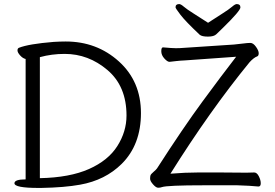

<svg xmlns="http://www.w3.org/2000/svg" viewBox="-20 -916 1350 944"><path d="M1003 -804Q1038 -827 1072 -848.5Q1106 -870 1121 -883Q1136 -896 1144 -896Q1162 -896 1162 -879.5Q1162 -863 1076 -779Q1056 -760 1044 -748Q1032 -736 1002.5 -736Q973 -736 962 -745Q892 -811 867.5 -843Q843 -875 843 -880Q843 -896 861 -896Q869 -896 884 -883Q899 -870 933.5 -848.5Q968 -827 1003 -804ZM1064 -68 1192 -67Q1214 -67 1229 -68H1230Q1243 -68 1252.5 -49.5Q1262 -31 1262 -15Q1262 1 1251 1H1250Q1212 -3 1147 -5H982Q802 -5 776 4Q768 7 757.5 7Q747 7 732.5 -9.5Q718 -26 718 -37Q718 -48 720 -54Q722 -60 735 -71Q748 -82 752 -88Q880 -287 974.5 -415.5Q1069 -544 1141 -637L889 -619Q865 -618 844.5 -615.5Q824 -613 814 -612H813Q803 -612 788 -628.5Q773 -645 773 -664Q773 -683 781 -683H783Q827 -679 845.5 -679Q864 -679 888 -681L1130 -697Q1153 -699 1175 -702Q1197 -705 1211 -705Q1225 -705 1238.5 -686Q1252 -667 1252 -654.5Q1252 -642 1245 -639Q1228 -633 1207 -610Q1013 -373 818 -62Q890 -68 954 -68ZM51 -15Q51 -34 106 -34V-626Q92 -629 79 -643.5Q66 -658 66 -668Q66 -678 73 -681Q121 -700 244 -710Q277 -712 303 -712Q456 -712 564.5 -614Q673 -516 673 -360Q673 -204 578 -110Q497 -30 374 -8Q297 6 183 8H169Q51 8 51 -15ZM176 -40Q323 -43 417.5 -85Q512 -127 557 -198Q602 -269 602 -348Q602 -492 508.5 -571.5Q415 -651 298 -651Q234 -651 176 -635Z"/></svg>

Font: QiushuiShotai Bright
Style: Regular
Weight: 400
Designer: Christian Thalmann (Catharsis Fonts)
Version: Version 1.250;